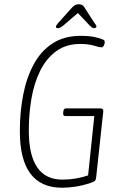

<svg xmlns="http://www.w3.org/2000/svg" viewBox="-20 -874 570 900"><path d="M271 6Q73 6 73 -259Q73 -348 88.5 -428.5Q104 -509 137.5 -571.5Q171 -634 225.5 -670Q280 -706 359 -706Q397 -706 423 -700.5Q449 -695 464 -688Q471 -685 471 -677Q471 -668 466.5 -660Q462 -652 456 -652Q447 -652 420.5 -660Q394 -668 357 -668Q290 -668 243.5 -634Q197 -600 168.5 -542.5Q140 -485 127.5 -412.5Q115 -340 115 -262Q115 -32 273 -32Q305 -32 336.5 -37.5Q368 -43 393 -52L422 -330H286Q275 -330 276 -344L277 -352Q278 -366 290 -366H449Q466 -366 464 -351L431 -45Q430 -32 425.5 -27Q421 -22 406 -17Q367 -4 333 1Q299 6 271 6ZM253 -742Q242 -742 242 -748Q242 -755 256 -770L319 -840Q332 -854 348 -854Q367 -854 374 -842L421 -769Q425 -763 428.5 -758.5Q432 -754 432 -750Q432 -742 420 -742Q412 -742 398 -757L345 -813L280 -757Q262 -742 253 -742Z"/></svg>

Font: Asap Condensed Condensed Thin
Style: Italic
Weight: 100
Width: 3
Italic angle: -6°
Designer: Pablo Cosgaya
Foundry: Omnibus-Type
Version: Version 3.001; ttfautohint (v1.8.4.7-5d5b)